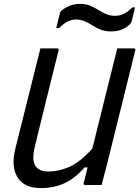

<svg xmlns="http://www.w3.org/2000/svg" viewBox="-20 -948 714 984"><path d="M189 16Q104 16 70 -39Q36 -94 58 -184Q80 -271 107 -379.5Q134 -488 162 -600Q168 -625 174.5 -650Q181 -675 187 -700H272Q284 -700 280 -689Q247 -559 216 -431Q185 -303 159 -199Q142 -130 160.5 -99.5Q179 -69 228 -69Q281 -69 335 -92.5Q389 -116 453 -186Q485 -314 517 -443Q549 -572 581 -700H665Q677 -700 673 -689Q637 -543 600.5 -396.5Q564 -250 528 -104Q521 -77 514 -51Q507 -25 501 0H417Q405 0 409 -11Q418 -49 429 -90H413Q365 -34 310.5 -9Q256 16 189 16ZM569 -867Q594 -867 614.5 -877Q635 -887 658 -910H672Q668 -894 663.5 -874.5Q659 -855 655 -840Q654 -835 651.5 -831Q649 -827 643 -821Q625 -805 602.5 -796Q580 -787 548 -787Q519 -787 496.5 -796Q474 -805 454.5 -817.5Q435 -830 414.5 -839Q394 -848 370 -848Q324 -848 283 -804H268Q273 -821 277.5 -841Q282 -861 286 -877Q288 -882 289.5 -886.5Q291 -891 298 -896Q318 -911 340 -919.5Q362 -928 390 -928Q420 -928 442 -919Q464 -910 483.5 -897.5Q503 -885 523.5 -876Q544 -867 569 -867Z"/></svg>

Font: Recursive Sn Lnr St
Style: Italic
Weight: 400
Italic angle: -15°
Version: Version 1.079;hotconv 1.0.112;makeotfexe 2.5.65598; ttfautoh